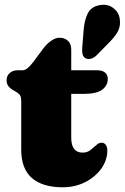

<svg xmlns="http://www.w3.org/2000/svg" viewBox="-20 -780 529 814"><path d="M42.5 -394 35.5 -398Q23 -405 15.5 -414.8Q8 -424.5 8 -440Q8 -458.5 21 -470.2Q34 -482 54 -482H76Q94.5 -482 120 -516L164 -575Q178 -594 196.8 -607Q215.5 -620 232 -620Q254.5 -620 268.2 -607Q282 -594 282 -570V-482H393Q413.5 -482 425.2 -472.5Q437 -463 437 -445Q437 -418 413.5 -400Q390 -382 335 -382H282V-197Q282 -133 330 -133Q350 -133 363.8 -144Q377.5 -155 389 -165.5Q400.5 -176 412.5 -175Q422 -174.5 428.5 -165.8Q435 -157 435 -142Q435 -101 409.5 -65.2Q384 -29.5 341 -7.8Q298 14 246 14Q160.5 14 115.2 -25.2Q70 -64.5 70 -146V-350Q70 -372.5 62.2 -380Q54.5 -387.5 42.5 -394ZM334.5 -651Q337.5 -693.5 352 -723Q366.5 -752.5 404.5 -758.5Q436.5 -764 460 -746.2Q483.5 -728.5 487.5 -701Q492 -674 481.8 -651.2Q471.5 -628.5 442.5 -599.5L389 -545Q379.5 -535.5 366.8 -531.5Q354 -527.5 343.5 -532.5Q332.5 -538.5 330 -550.2Q327.5 -562 328.5 -576Z"/></svg>

Font: Fraunces 9pt S100 Black
Style: Regular
Weight: 900
Version: Version 1.000; ttfautohint (v1.8.3)